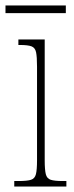

<svg xmlns="http://www.w3.org/2000/svg" viewBox="-30 -680 269 700"><path d="M22 0V-20H38Q69 -20 83 -24.5Q97 -29 101 -45Q105 -61 105 -96V-437Q105 -473 101.5 -489.5Q98 -506 85 -511Q72 -516 43 -516H37V-536H133V-96Q133 -61 137 -45Q141 -29 155 -24.5Q169 -20 199 -20H212V0ZM-10 -632V-660H210V-632Z"/></svg>

Font: Noto Serif Myanmar ExtraCondensed Thin
Style: Regular
Weight: 100
Width: 2
Designer: Ben Mitchell and the Monotype Design Team
Foundry: Monotype Imaging Inc.
Version: Version 2.106; ttfautohint (v1.8.4.7-5d5b)